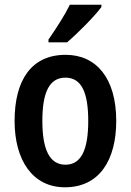

<svg xmlns="http://www.w3.org/2000/svg" viewBox="-20 -786 556 816"><path d="M411 -756V-766H277C255 -721 220 -667 186 -618V-606H265C311 -645 383 -718 411 -756ZM474 -272C474 -454 389 -553 259 -553C113 -553 42 -445 42 -272C42 -106 118 10 256 10C404 10 474 -108 474 -272ZM160 -272C160 -394 190 -456 258 -456C326 -456 355 -394 355 -272C355 -151 326 -86 258 -86C190 -86 160 -152 160 -272Z"/></svg>

Font: Noto Sans Lao Condensed SemiBold
Style: Regular
Weight: 600
Width: 3
Designer: Monotype Design Team
Foundry: Monotype Imaging Inc.
Version: Version 2.003